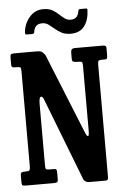

<svg xmlns="http://www.w3.org/2000/svg" viewBox="-64 -1029 697 1085"><g transform="rotate(-5 284.5 -486.0)"><path d="M43.5 -671H34Q22.5 -671 19 -674.5Q15.5 -678 15.5 -689V-724.5Q15.5 -740.5 19 -745.2Q22.5 -750 38 -750H159.5Q178.5 -750 187 -747.8Q195.5 -745.5 200.5 -740Q205.5 -734.5 213.5 -724.5L400 -263.5Q406 -249 412.8 -248Q419.5 -247 419.5 -278V-648.5Q419.5 -663.5 415.2 -667.2Q411 -671 396.5 -671H391Q378 -671 368.8 -673.5Q359.5 -676 359.5 -690V-722.5Q359.5 -738.5 364.5 -744.2Q369.5 -750 385 -750H537.5Q547 -750 553.8 -747.8Q560.5 -745.5 560.5 -734.5V-696Q560.5 -680.5 558 -675.8Q555.5 -671 547.5 -671H529Q514 -671 509.8 -666.2Q505.5 -661.5 505.5 -646V-10.5Q505.5 0 502.8 5.8Q500 11.5 488.5 11.5H400.5Q385.5 11.5 379 7.5Q372.5 3.5 366 -4.5L182 -480Q174 -496.5 165.2 -491.8Q156.5 -487 156.5 -450.5V-102.5Q156.5 -87.5 160.2 -83.2Q164 -79 179.5 -79H204.5Q215.5 -79 218.5 -74.5Q221.5 -70 221.5 -59V-21Q221.5 -6.5 215.8 -3.2Q210 0 196 0H40.5Q24.5 0 20 -3.5Q15.5 -7 15.5 -22.5V-58.5Q15.5 -73 21.2 -76Q27 -79 41 -79H43.5Q61 -79 65.8 -83.5Q70.5 -88 70.5 -105.5V-646Q70.5 -664 66 -667.5Q61.5 -671 43.5 -671ZM366.5 -832.5Q335 -832.5 313.8 -844.2Q292.5 -856 276 -870.5Q261.5 -883 246.2 -894.2Q231 -905.5 210.5 -905.5Q186 -905.5 174.8 -892.5Q163.5 -879.5 161 -857Q159 -850 149.5 -850H120Q111.5 -850 110.2 -853.8Q109 -857.5 109.5 -865Q114 -912.5 145.2 -948.5Q176.5 -984.5 223 -984.5Q254.5 -984.5 274.8 -973Q295 -961.5 310.5 -946.5Q323.5 -934.5 338.5 -923Q353.5 -911.5 373.5 -911.5Q414 -911.5 420 -956Q421.5 -961.5 423 -964.2Q424.5 -967 432 -967H462.5Q469.5 -967 471 -964.5Q472.5 -962 472 -956Q470 -900.5 444 -866.5Q418 -832.5 366.5 -832.5Z"/></g></svg>

Font: Besley* Condensed Semi
Style: Regular
Weight: 600
Width: 3
Designer: Owen Earl
Foundry: indestructible type*
Version: Version 3.000; ttfautohint (v1.8.3)